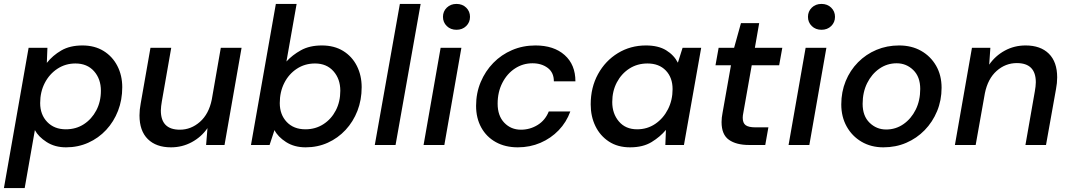

<svg xmlns="http://www.w3.org/2000/svg" viewBox="-35 -740 5461 980"><path d="M-15 220 111 -496H207L204 -419Q234 -457 278 -482.5Q322 -508 386 -508Q448 -508 493.5 -480Q539 -452 564 -403.5Q589 -355 589 -295Q589 -230 567.5 -174.5Q546 -119 507 -77Q468 -35 415.5 -11.5Q363 12 302 12Q245 12 203 -15Q161 -42 143 -76L91 220ZM301 -80Q353 -80 393 -106Q433 -132 456.5 -176.5Q480 -221 480 -277Q480 -337 445 -376.5Q410 -416 350 -416Q299 -416 258 -389Q217 -362 193.5 -316.5Q170 -271 170 -214Q170 -155 206 -117.5Q242 -80 301 -80Z M838 12Q762 12 719.5 -30Q677 -72 677 -151Q677 -180 683 -211L733 -496H839L791 -222Q789 -209 787.5 -198Q786 -187 786 -176Q786 -78 883 -78Q940 -78 985.5 -118Q1031 -158 1046 -232L1092 -496H1198L1111 0H1017L1024 -86Q993 -41 944 -14.5Q895 12 838 12Z M1525 12Q1467 12 1425 -15Q1383 -42 1366 -76L1341 0H1246L1373 -720H1479L1427 -426Q1457 -459 1501 -483.5Q1545 -508 1608 -508Q1671 -508 1716.5 -480Q1762 -452 1786.5 -403.5Q1811 -355 1811 -295Q1811 -230 1789.5 -174.5Q1768 -119 1729 -77Q1690 -35 1638 -11.5Q1586 12 1525 12ZM1524 -80Q1575 -80 1615.5 -106Q1656 -132 1679 -176.5Q1702 -221 1702 -277Q1702 -337 1667 -376.5Q1632 -416 1573 -416Q1521 -416 1480 -389Q1439 -362 1416 -316.5Q1393 -271 1393 -214Q1393 -155 1428.5 -117.5Q1464 -80 1524 -80Z M1878 0 2006 -720H2112L1984 0Z M2295 -588Q2265 -588 2245.5 -607Q2226 -626 2226 -654Q2226 -682 2245.5 -701Q2265 -720 2295 -720Q2325 -720 2344.5 -701Q2364 -682 2364 -654Q2364 -626 2344.5 -607Q2325 -588 2295 -588ZM2127 0 2214 -496H2320L2233 0Z M2608 12Q2544 12 2496 -14.5Q2448 -41 2421.5 -89Q2395 -137 2395 -200Q2395 -265 2418.5 -321Q2442 -377 2483 -419Q2524 -461 2579 -484.5Q2634 -508 2698 -508Q2792 -508 2847 -459Q2902 -410 2902 -325H2792Q2792 -370 2760.5 -393.5Q2729 -417 2683 -417Q2634 -417 2593.5 -390.5Q2553 -364 2529 -317Q2505 -270 2505 -211Q2505 -149 2539 -113.5Q2573 -78 2624 -78Q2670 -78 2709 -102Q2748 -126 2766 -171H2876Q2856 -116 2816.5 -75Q2777 -34 2723.5 -11Q2670 12 2608 12Z M3181 12Q3118 12 3073 -17.5Q3028 -47 3004 -96.5Q2980 -146 2980 -207Q2980 -294 3017.5 -362Q3055 -430 3119 -469Q3183 -508 3262 -508Q3325 -508 3365 -483.5Q3405 -459 3425 -420L3449 -496H3544L3456 0H3361L3364 -77Q3335 -42 3291 -15Q3247 12 3181 12ZM3217 -80Q3269 -80 3310 -108Q3351 -136 3374.5 -182.5Q3398 -229 3398 -285Q3398 -344 3363.5 -380Q3329 -416 3270 -416Q3218 -416 3177.5 -390Q3137 -364 3113.5 -319.5Q3090 -275 3090 -219Q3090 -160 3124 -120Q3158 -80 3217 -80Z M3788 0Q3723 0 3685.5 -26.5Q3648 -53 3648 -117Q3648 -139 3653 -164L3696 -407H3617L3633 -496H3712L3747 -622H3840L3818 -496H3958L3942 -407H3802L3759 -164Q3756 -150 3756 -139Q3756 -112 3771 -101Q3786 -90 3821 -90H3887L3871 0Z M4158 -588Q4128 -588 4108.5 -607Q4089 -626 4089 -654Q4089 -682 4108.5 -701Q4128 -720 4158 -720Q4188 -720 4207.5 -701Q4227 -682 4227 -654Q4227 -626 4207.5 -607Q4188 -588 4158 -588ZM3990 0 4077 -496H4183L4096 0Z M4474 12Q4411 12 4362.5 -16.5Q4314 -45 4286.5 -94.5Q4259 -144 4259 -207Q4259 -271 4281.5 -326Q4304 -381 4344.5 -422Q4385 -463 4438.5 -485.5Q4492 -508 4554 -508Q4618 -508 4666.5 -480.5Q4715 -453 4743 -404.5Q4771 -356 4771 -292Q4771 -228 4748 -172.5Q4725 -117 4684.5 -75.5Q4644 -34 4590.5 -11Q4537 12 4474 12ZM4488 -79Q4537 -79 4576.5 -106.5Q4616 -134 4639 -180.5Q4662 -227 4662 -286Q4662 -348 4626.5 -382.5Q4591 -417 4542 -417Q4493 -417 4453.5 -389.5Q4414 -362 4391 -315.5Q4368 -269 4368 -210Q4368 -148 4403.5 -113.5Q4439 -79 4488 -79Z M4839 0 4926 -496H5020L5014 -410Q5045 -455 5093.5 -481.5Q5142 -508 5200 -508Q5276 -508 5318.5 -466Q5361 -424 5361 -345Q5361 -316 5355 -285L5304 0H5199L5247 -274Q5249 -287 5250.5 -298Q5252 -309 5252 -320Q5252 -418 5155 -418Q5097 -418 5052 -378Q5007 -338 4992 -264L4945 0Z"/></svg>

Font: Ultramarine Medium
Style: Italic
Weight: 500
Italic angle: -10°
Designer: Colophon Foundry, Jonny Pinhorn
Foundry: Colophon Foundry
Version: Version 1.200; ttfautohint (v1.8.3)